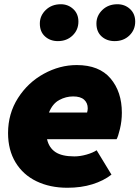

<svg xmlns="http://www.w3.org/2000/svg" viewBox="-20 -873 658 906"><path d="M18 -245Q18 -337 65 -410.5Q112 -484 187 -525Q262 -566 342 -566Q448 -566 501.5 -503Q555 -440 555 -341Q555 -302 546 -264.5Q537 -227 530 -216H202Q211 -176 241.5 -155.5Q272 -135 331 -135Q358 -135 388 -143.5Q418 -152 436 -164L506 -49Q469 -20 416 -3.5Q363 13 298 13Q216 13 152.5 -17.5Q89 -48 53.5 -106.5Q18 -165 18 -245ZM391 -342Q394 -353 394 -362Q394 -387 377 -402.5Q360 -418 325 -418Q291 -418 259.5 -401Q228 -384 211 -342ZM168 -762Q168 -799 196 -826Q224 -853 267 -853Q301 -853 325.5 -830.5Q350 -808 350 -771Q350 -732 322.5 -705.5Q295 -679 253 -679Q217 -679 192.5 -701Q168 -723 168 -762ZM435 -762Q435 -799 463 -826Q491 -853 534 -853Q569 -853 593.5 -830.5Q618 -808 618 -771Q618 -732 590.5 -705.5Q563 -679 521 -679Q484 -679 459.5 -701Q435 -723 435 -762Z"/></svg>

Font: Nebula Sans Black
Style: Regular
Weight: 900
Italic angle: -9°
Designer: Paul D. Hunt for Adobe (as Source Sans)
Foundry: Nebula Entertainment & Broadcasting LLC
Version: Version 1.010